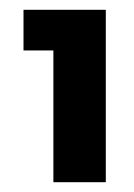

<svg xmlns="http://www.w3.org/2000/svg" viewBox="-20 -724 273 392"><path d="M196 -352H89V-621H28V-704H196Z"/></svg>

Font: Ulagadi Sans SemiBold
Style: Regular
Weight: 600
Designer: Ninad Kale (Devanagari), Jonny Pinhorn (Latin)
Foundry: Indian Type Foundry
Version: Version 3.01;March 29, 2020;FontCreator 12.0.0.2522 64-bit; 